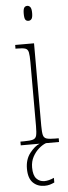

<svg xmlns="http://www.w3.org/2000/svg" viewBox="-63 -768 363 1024"><g transform="rotate(-5 118.5 -256.0)"><path d="M124 -658Q113 -658 107.5 -666Q102 -674 102 -698Q102 -721 107.5 -729.5Q113 -738 124 -738Q134 -738 140.5 -729.5Q147 -721 147 -698Q147 -674 140.5 -666Q134 -658 124 -658ZM25 0V-20H45Q77 -20 92 -24.5Q107 -29 111 -44.5Q115 -60 115 -95V-437Q115 -473 111.5 -490Q108 -507 94.5 -511.5Q81 -516 51 -516H42V-536H143V-95Q143 -60 147 -44.5Q151 -29 165.5 -24.5Q180 -20 212 -20H230V0ZM133 226Q95 226 71 202Q47 178 47 127Q47 77 73.5 43.5Q100 10 126 0H160Q141 7 121.5 24Q102 41 88.5 66Q75 91 75 123Q75 165 92 183Q109 201 134 201Q158 201 186 188V213Q173 219 161 222.5Q149 226 133 226Z"/></g></svg>

Font: Noto Serif Condensed Thin
Style: Regular
Weight: 100
Width: 3
Designer: Monotype Design Team
Foundry: Monotype Imaging Inc.
Version: Version 2.013; ttfautohint (v1.8.4.7-5d5b)